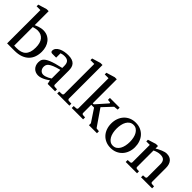

<svg xmlns="http://www.w3.org/2000/svg" viewBox="147 -1718 2712 2712"><g transform="rotate(45 1503.0 -362.5)"><path d="M521 -264.2Q521 -207.5 504.4 -159.4Q487.8 -111.3 452.9 -75.7Q418 -40 363.5 -20Q309.1 0 233.9 0H89.8V-665H14.2V-698.2L143.1 -736.8H183.1V-457Q191.9 -460.9 206.1 -467.3Q220.2 -473.6 238.5 -479.5Q256.8 -485.4 277.8 -489.7Q298.8 -494.1 320.8 -494.1Q370.1 -494.1 407.5 -475.6Q444.8 -457 470.2 -425.3Q495.6 -393.6 508.3 -351.8Q521 -310.1 521 -264.2ZM418.9 -244.1Q418.9 -338.4 378.7 -386.7Q338.4 -435.1 266.1 -435.1Q257.8 -435.1 246.6 -433.6Q235.4 -432.1 223.9 -429.7Q212.4 -427.2 201.4 -424.3Q190.4 -421.4 183.1 -418.9V-47.9Q191.4 -47.4 200.2 -47.4Q207.5 -46.9 215.8 -46.9H231.9Q276.4 -46.9 311 -57.1Q345.7 -67.4 369.6 -90.8Q393.6 -114.3 406.2 -151.9Q418.9 -189.5 418.9 -244.1Z M886.2 -267.1Q818.8 -250 779.3 -233.4Q739.7 -216.8 719.5 -200Q699.2 -183.1 693.6 -165.8Q688 -148.4 688 -129.9Q688 -114.3 693.1 -99.4Q698.2 -84.5 707.8 -72.8Q717.3 -61 731.2 -54Q745.1 -46.9 763.2 -46.9Q783.2 -46.9 804.9 -54.2Q826.7 -61.5 844.7 -70.3Q865.7 -80.6 886.2 -94.2ZM899.4 0 886.2 -59.1Q859.9 -39.1 832 -23.4Q819.8 -16.6 806.2 -10.3Q792.5 -3.9 778.1 1.2Q763.7 6.3 748.8 9.3Q733.9 12.2 719.2 12.2Q691.9 12.2 668.2 2.9Q644.5 -6.3 627 -23.9Q609.4 -41.5 599.4 -66.4Q589.4 -91.3 589.4 -123Q589.4 -141.6 593 -158.2Q596.7 -174.8 607.9 -190.4Q619.1 -206.1 639.4 -220.5Q659.7 -234.9 692.6 -249Q725.6 -263.2 773.2 -277.1Q820.8 -291 886.2 -305.2V-348.1Q886.2 -398.4 863.8 -422.6Q841.3 -446.8 793 -446.8Q766.6 -446.8 748 -441.9Q729.5 -437 722.2 -434.1V-347.2H649.4Q642.6 -347.2 636 -348.1Q629.4 -349.1 624 -352.3Q618.7 -355.5 615.5 -361.1Q612.3 -366.7 612.3 -376Q612.3 -406.7 630.9 -429Q649.4 -451.2 679.2 -465.8Q709 -480.5 746.1 -487.3Q783.2 -494.1 820.3 -494.1Q866.7 -494.1 897.2 -482.9Q927.7 -471.7 945.6 -451.7Q963.4 -431.6 970.7 -404.3Q978 -377 978 -344.2V-64Q978 -54.7 984.1 -48.8Q990.2 -43 999 -42L1047.4 -39.1V0Z M1090.8 0V-39.1L1144 -42Q1150.9 -42 1158.4 -49.1Q1166 -56.2 1166 -63V-665H1089.8V-698.2L1217.8 -736.8H1258.8V-63Q1258.8 -56.2 1265.9 -49.1Q1272.9 -42 1279.8 -42L1334 -39.1V0Z M1724.6 0V-39.1L1599.6 -227.1H1543.9V-64Q1543.9 -54.7 1549.8 -48.8Q1555.7 -43 1564.9 -42L1607.9 -39.1V0H1380.9V-39.1L1429.7 -42Q1439 -43 1444.8 -48.8Q1450.7 -54.7 1450.7 -64V-665H1375V-698.2L1502.9 -736.8H1543.9V-255.9H1564L1710.9 -421.9Q1714.8 -426.8 1712.2 -432.4Q1709.5 -438 1702.6 -439L1661.6 -442.9V-481.9H1856V-442.9L1792 -436L1659.7 -294.9L1832 -44.9L1884.8 -39.1V0Z M2300.8 -241.2Q2300.8 -282.2 2292.7 -319.8Q2284.7 -357.4 2268.1 -386.2Q2251.5 -415 2226.6 -432.1Q2201.7 -449.2 2168 -449.2Q2133.3 -449.2 2107.9 -432.1Q2082.5 -415 2066.2 -386.2Q2049.8 -357.4 2042 -319.8Q2034.2 -282.2 2034.2 -241.2Q2034.2 -200.7 2042.2 -163.1Q2050.3 -125.5 2066.9 -96.7Q2083.5 -67.9 2108.4 -50.5Q2133.3 -33.2 2167 -33.2Q2201.2 -33.2 2226.6 -50.3Q2252 -67.4 2268.3 -96.2Q2284.7 -125 2292.7 -162.6Q2300.8 -200.2 2300.8 -241.2ZM2404.8 -240.2Q2404.8 -187 2387.9 -140.9Q2371.1 -94.7 2340.1 -60.8Q2309.1 -26.9 2264.9 -7.3Q2220.7 12.2 2166 12.2Q2111.3 12.2 2067.4 -7.1Q2023.4 -26.4 1992.7 -60.1Q1961.9 -93.8 1945.6 -139.9Q1929.2 -186 1929.2 -240.2Q1929.2 -293.5 1945.8 -339.8Q1962.4 -386.2 1993.7 -420.7Q2024.9 -455.1 2069.1 -474.6Q2113.3 -494.1 2168.9 -494.1Q2224.6 -494.1 2268.6 -474.1Q2312.5 -454.1 2342.8 -419.7Q2373 -385.3 2388.9 -339.1Q2404.8 -293 2404.8 -240.2Z M2765.1 0V-39.1L2807.1 -42Q2815.9 -43 2822 -48.8Q2828.1 -54.7 2828.1 -64V-324.2Q2828.1 -371.6 2806.2 -396.2Q2784.2 -420.9 2731.9 -420.9Q2703.1 -420.9 2675.3 -412.8Q2647.5 -404.8 2622.1 -392.1V-64Q2622.1 -54.7 2627.9 -48.8Q2633.8 -43 2643.1 -42L2685.1 -39.1V0H2459V-39.1L2507.8 -42Q2517.1 -43 2522.9 -48.8Q2528.8 -54.7 2528.8 -64V-411.1H2459V-443.8L2581.1 -481.9H2622.1V-432.1Q2643.1 -443.8 2664.8 -455.1Q2686.5 -466.3 2708 -475.1Q2729.5 -483.9 2749.5 -489Q2769.5 -494.1 2787.1 -494.1Q2852.5 -494.1 2886.7 -453.6Q2920.9 -413.1 2920.9 -339.8V-64Q2920.9 -54.7 2927 -48.8Q2933.1 -43 2941.9 -42L2985.8 -39.1V0Z"/></g></svg>

Font: BabelStone Ogham Pictish
Style: Italic
Weight: 400
Italic angle: -30°
Designer: Andrew West
Foundry: BabelStone
Version: Version 1.02 March 14, 2022